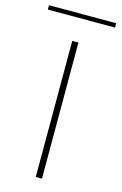

<svg xmlns="http://www.w3.org/2000/svg" viewBox="-139 -844 568 897"><g transform="rotate(15 144.5 -395.5)"><path d="M130 0V-658H160V0ZM-18 -770V-791H307V-770Z"/></g></svg>

Font: Ysabeau Office Thin
Style: Regular
Weight: 250
Designer: Christian Thalmann (Catharsis Fonts)
Version: Version 2.001;gftools[0.9.30]; featfreeze: tnum,lnum,ss02